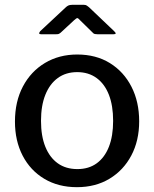

<svg xmlns="http://www.w3.org/2000/svg" viewBox="-20 -766 639 796"><path d="M299 10Q222 10 164 -24.5Q106 -59 74 -120.5Q42 -182 42 -262Q42 -345 75 -407.5Q108 -470 166.5 -505Q225 -540 300 -540Q378 -540 435.5 -504.5Q493 -469 525 -406.5Q557 -344 557 -263Q557 -183 524.5 -121.5Q492 -60 434 -25Q376 10 299 10ZM301 -65Q348 -65 381 -89Q414 -113 431.5 -157.5Q449 -202 449 -265Q449 -328 431.5 -373Q414 -418 380.5 -442.5Q347 -467 300 -467Q253 -467 219.5 -442.5Q186 -418 168 -373Q150 -328 150 -265Q150 -202 168 -157.5Q186 -113 219.5 -89Q253 -65 301 -65ZM364 -631 312 -682Q304 -691 300.5 -691Q297 -691 287 -682L232 -631Q226 -626 222.5 -625Q219 -624 212 -624H150Q143 -624 142.5 -627.5Q142 -631 147 -637L252 -735Q257 -740 263 -743Q269 -746 279 -746H328Q336 -746 340.5 -742.5Q345 -739 349 -736L453 -637Q467 -624 451 -624H384Q378 -624 373 -625Q368 -626 364 -631Z"/></svg>

Font: Libre Franklin Medium
Style: Regular
Weight: 500
Designer: Pablo Impallari, Rodrigo Fuenzalida, Nhung Nguyen
Foundry: Impallari Type
Version: Version 3.000